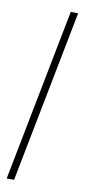

<svg xmlns="http://www.w3.org/2000/svg" viewBox="-80 -706 327 739"><g transform="rotate(10 83.0 -337.0)"><path d="M3 0 134.5 -674H163.5L32 0Z"/></g></svg>

Font: Anybody Condensed ExtraLight
Style: Regular
Weight: 200
Width: 3
Designer: Tyler Finck
Foundry: Etcetera Type Company
Version: Version 1.010; ttfautohint (v1.8.3) -l 8 -r 50 -G 200 -x 14 